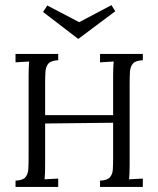

<svg xmlns="http://www.w3.org/2000/svg" viewBox="-20 -739 626 759"><path d="M41.4 0V-24.9Q69.7 -26 80.1 -38Q90.6 -49.9 91.9 -70.2Q93.1 -90.6 93.1 -117V-441.5Q93.1 -456.9 93.7 -470.7Q94.2 -484.4 95.3 -495.8Q81.8 -495.4 68.4 -494.3Q55 -493.2 41.4 -492.5V-525.9H210.1V-500.9Q182.3 -499.8 171.6 -487.9Q161 -476 159.7 -455.6Q158.4 -435.3 158.4 -408.5V-283.8H427.2V-441.5Q427.2 -456.9 427.8 -470.7Q428.3 -484.4 429.4 -495.8Q415.8 -495.4 402.5 -494.3Q389.1 -493.2 375.5 -492.5V-525.9H544.6V-500.9Q516.3 -499.8 505.7 -487.9Q495 -476 493.8 -455.6Q492.5 -435.3 492.5 -408.5V-89.5Q492.5 -69.3 491.9 -54.5Q491.4 -39.6 490.3 -30.1Q503.9 -30.8 517.4 -31.7Q531 -32.6 544.6 -33V0H375.5V-24.9Q403.7 -26 414.4 -38Q425 -49.9 426.1 -70.2Q427.2 -90.6 427.2 -117V-253.8L158.4 -250.8V-89.5Q158.4 -69.3 157.9 -54.5Q157.3 -39.6 156.2 -30.1Q169.8 -30.8 183.2 -31.7Q196.6 -32.6 210.1 -33V0ZM288.6 -585.6 150.3 -691.6 166.9 -717.3 293 -651.3 420.6 -718.7 435.6 -694.5 290.1 -585.6Z"/></svg>

Font: Parastoo
Style: Regular
Weight: 400
Foundry: Saber Rastikerdar (saber.rastikerdar@gmail.com)
Version: Version 3.000